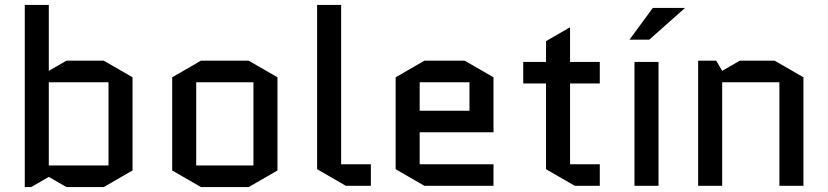

<svg xmlns="http://www.w3.org/2000/svg" viewBox="-20 -750 3343 775"><path d="M248 -505H399L515 -438V-62L399 5H248L177 -36L106 5H80V-730H177V-464ZM177 -418V-82H418V-418Z M1100 -62 984 5H791L675 -62V-438L791 -505H984L1100 -438ZM772 -418V-82H1003V-418Z M1376 0 1260 -67V-730H1357V-87H1477V0Z M1972 -87V0H1693L1577 -67V-438L1693 -505H1856L1972 -438V-216H1674V-87ZM1674 -418V-303H1875V-418Z M2092 -413V-500H2184V-584L2281 -640V-500H2401V-413H2281V-87H2401V0H2300L2184 -67V-413Z M2638 -500V0H2541V-500ZM2521 -590 2615 -718H2745L2601 -590Z M3223 -438V0H3126V-418H2895V0H2798V-505H2871L2895 -464L2966 -505H3107Z"/></svg>

Font: Quantico
Style: Regular
Weight: 400
Designer: Matt Desmond
Foundry: MADtype
Version: Version 2.002